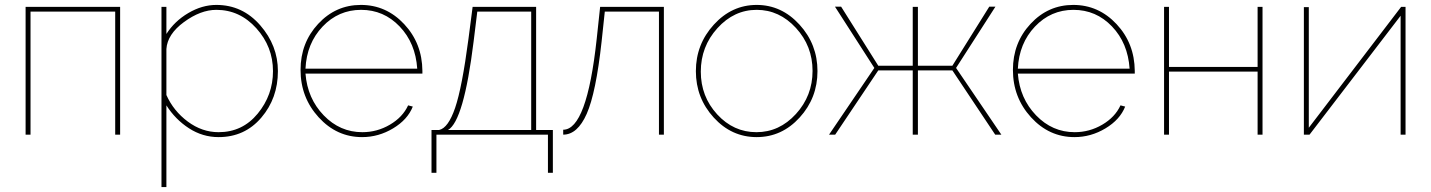

<svg xmlns="http://www.w3.org/2000/svg" viewBox="-20 -547 5814 780"><path d="M468 -519V0H448V-500H104V0H84V-519Z M868 10Q803 10 747.5 -26Q692 -62 656 -119V213H636V-519H656V-409Q689 -461 745 -494Q801 -527 859 -527Q965 -527 1037 -444.5Q1109 -362 1109 -258Q1109 -148 1041.5 -69Q974 10 868 10ZM868 -10Q965 -10 1027 -85.5Q1089 -161 1089 -258Q1089 -357 1021.5 -432Q954 -507 859 -507Q795 -507 727.5 -457.5Q660 -408 656 -348V-161Q685 -96 743 -53Q801 -10 868 -10Z M1451 10Q1348 10 1274.5 -70.5Q1201 -151 1201 -263Q1201 -373 1272.5 -450Q1344 -527 1446 -527Q1549 -527 1622 -449Q1695 -371 1696 -259V-248H1221Q1229 -147 1295 -78.5Q1361 -10 1452 -10Q1512 -10 1564 -40.5Q1616 -71 1638 -119L1657 -114Q1636 -61 1577 -25.5Q1518 10 1451 10ZM1221 -268H1675Q1668 -372 1603.5 -439.5Q1539 -507 1447 -507Q1355 -507 1290.5 -439Q1226 -371 1221 -268Z M1733 155V-19H1764Q1801 -27 1829 -109Q1857 -191 1883 -388L1900 -519H2158V-19H2226V155H2206V0H1753V155ZM1800 -19H2138V-500H1919L1904 -378Q1864 -55 1800 -19Z M2268 0V-20Q2364 -20 2404 -388L2418 -519H2677V0H2657V-500H2437L2424 -378Q2401 -169 2363.5 -84.5Q2326 0 2268 0Z M3228.5 -69.5Q3156 10 3054 10Q2952 10 2879.5 -69.5Q2807 -149 2807 -258Q2807 -367 2880 -447Q2953 -527 3054 -527Q3155 -527 3228 -447Q3301 -367 3301 -258Q3301 -149 3228.5 -69.5ZM2827 -256Q2827 -155 2893.5 -82.5Q2960 -10 3053 -10Q3146 -10 3213.5 -84Q3281 -158 3281 -259Q3281 -360 3213.5 -433.5Q3146 -507 3054 -507Q2962 -507 2894.5 -432.5Q2827 -358 2827 -256Z M3372 -520H3397L3548 -280H3688V-519H3709V-280H3849L3999 -520H4024L3864 -271L4048 0H4023L3849 -261H3709V0H3688V-261H3548L3373 0H3348L3532 -271Z M4345 10Q4242 10 4168.5 -70.5Q4095 -151 4095 -263Q4095 -373 4166.5 -450Q4238 -527 4340 -527Q4443 -527 4516 -449Q4589 -371 4590 -259V-248H4115Q4123 -147 4189 -78.5Q4255 -10 4346 -10Q4406 -10 4458 -40.5Q4510 -71 4532 -119L4551 -114Q4530 -61 4471 -25.5Q4412 10 4345 10ZM4115 -268H4569Q4562 -372 4497.5 -439.5Q4433 -507 4341 -507Q4249 -507 4184.5 -439Q4120 -371 4115 -268Z M4729 -519V-275H5089V-519H5109V0H5089V-256H4729V0H4709V-519Z M5297 -518V-28L5672 -519H5690V0H5670V-483L5300 0H5277V-518Z"/></svg>

Font: Raleway
Style: Thin
Weight: 100
Designer: Matt McInerney, Pablo Impallari, Rodrigo Fuenzalida
Foundry: Matt McInerney, Pablo Impallari, Rodrigo Fuenzalida
Version: Version 3.000